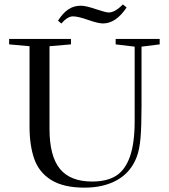

<svg xmlns="http://www.w3.org/2000/svg" viewBox="-20 -840 767 873"><path d="M448.2 -733.4Q426.3 -733.4 380.4 -749.5Q335 -765.6 311.5 -765.6Q287.1 -765.6 258.8 -732.9L243.7 -746.1Q265.6 -780.3 290.3 -797.1Q314.9 -814 347.7 -814Q370.1 -814 414.6 -798.8Q461.4 -783.2 474.1 -783.2Q502.9 -783.2 538.6 -819.8L555.7 -806.2Q507.3 -733.4 448.2 -733.4ZM364.3 13.2Q269 13.2 212.9 -21.5Q157.2 -56.2 135.7 -117.7Q114.3 -179.2 114.3 -264.2V-629.9L21.5 -638.2V-663.1H302.7V-638.2L205.1 -629.9V-253.9Q205.1 -130.4 252.2 -72.5Q299.3 -14.6 398.9 -14.6Q465.8 -14.6 507.3 -40.5Q548.8 -66.4 570.6 -127.4Q592.3 -188.5 592.3 -289.1V-627.9L505.9 -638.2V-663.1H706.1V-638.2L623.5 -627.9V-357.9Q623.5 -266.1 618.9 -212.4Q614.3 -158.7 601.1 -125Q574.7 -56.6 513.2 -21.7Q451.7 13.2 364.3 13.2Z"/></svg>

Font: Elstob
Style: Regular
Weight: 400
Designer: Peter S. Baker
Version: Version 1.015